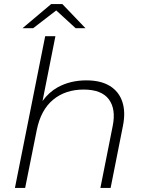

<svg xmlns="http://www.w3.org/2000/svg" viewBox="-20 -919 713 939"><path d="M402 -526Q473 -526 517.5 -498.5Q562 -471 578.5 -420.5Q595 -370 581 -302L521 0H471L531 -302Q548 -385 512.5 -433Q477 -481 389 -481Q300 -481 240 -431.5Q180 -382 160 -284L103 0H53L201 -742H251L188 -425Q219 -468 262 -492Q324 -526 402 -526ZM90 -781 230 -899H285L398 -781H350L255 -868L142 -781Z"/></svg>

Font: Montserrat Thin Light
Style: Italic
Weight: 300
Italic angle: -11.3°
Version: Version 9.000